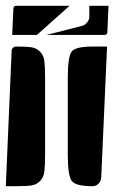

<svg xmlns="http://www.w3.org/2000/svg" viewBox="-20 -650 393 660"><path d="M213 -120V-380Q213 -456 226.5 -473Q240 -490 298 -490H348L328 -40Q327 -27 318.5 -18.5Q310 -10 298 -10Q241 -10 227 -27.5Q213 -45 213 -120ZM0 -10 20 -475Q20 -481 24.5 -485.5Q29 -490 35 -490Q71 -490 88 -487.5Q105 -485 117.5 -472.5Q130 -460 132.5 -440Q135 -420 135 -380V-120Q135 -80 132.5 -60Q130 -40 117.5 -27.5Q105 -15 88 -12.5Q71 -10 35 -10ZM22 -530 26 -620Q26 -630 36 -630H219L107 -530ZM140 -530 262 -561Q271 -563 279 -572.5Q287 -582 287 -591V-630H353L349 -540Q349 -530 339 -530Z"/></svg>

Font: PrimecolorCV1
Style: Medium
Weight: 500
Designer: gluk
Foundry: gluk
Version: Version 0.672